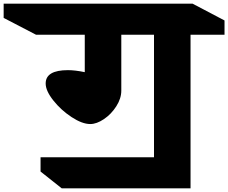

<svg xmlns="http://www.w3.org/2000/svg" viewBox="-185 -806 1249 1051"><path d="M858 -616V225H153L37 133V55H658V-616H479V-310Q479 -267 451.5 -224Q424 -181 384 -154Q344 -127 309 -127Q265 -127 207 -165Q149 -203 107 -256Q65 -309 65 -349Q65 -422 187 -422Q226 -422 279 -411V-616H12L-165 -708V-786H869L1044 -694V-616Z"/></svg>

Font: Inknut Antiqua Black
Style: Regular
Weight: 900
Designer: Claus Eggers Sørensen
Foundry: Claus Eggers Sørensen
Version: Version 1.003; ttfautohint (v1.8.2) -l 8 -r 50 -G 200 -x 14 